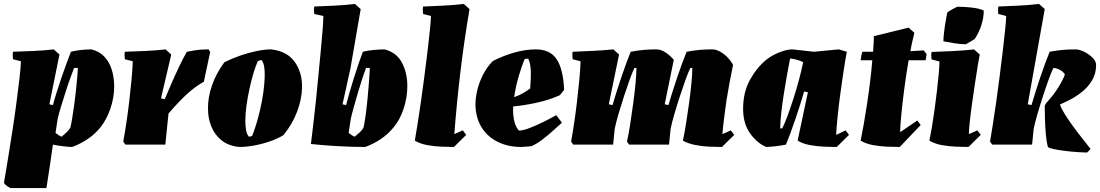

<svg xmlns="http://www.w3.org/2000/svg" viewBox="-24 -732 5569 972"><path d="M29 220Q19 215 10 208.5Q1 202 -4 194Q5 142 16 74Q27 6 38.5 -67.5Q50 -141 59 -210Q68 -279 74.5 -334.5Q81 -390 82 -422L42 -432Q39 -452 42 -470Q93 -472 145 -474Q197 -476 248 -482L277 -456L226 -204L244 -200Q251 -227 262.5 -263.5Q274 -300 287 -338.5Q300 -377 313 -411.5Q326 -446 335 -470Q358 -476 386 -479Q414 -482 439 -482Q480 -472 505.5 -444Q531 -416 542.5 -377Q554 -338 554 -294Q554 -239 535.5 -184Q517 -129 486 -89Q459 -55 422 -29.5Q385 -4 341 12Q327 12 296.5 8.5Q266 5 244 0Q237 50 228 110Q219 170 211 220ZM288 -40Q300 -50 312.5 -61.5Q325 -73 332 -85Q336 -101 341 -130.5Q346 -160 351 -196.5Q356 -233 360 -269Q364 -305 366.5 -335Q369 -365 370 -381V-388H351Q344 -370 332 -337Q320 -304 307.5 -264.5Q295 -225 284 -189.5Q273 -154 268 -131L257 -59Q274 -45 288 -40Z M611 0 600 -15Q608 -58 616 -111.5Q624 -165 630.5 -221.5Q637 -278 642 -330Q647 -382 648 -422L608 -432Q605 -452 608 -470Q659 -472 711 -474Q763 -476 814 -482L843 -456L791 -234L810 -230Q826 -268 845 -311.5Q864 -355 884 -397Q904 -439 922 -470Q948 -475 964 -477.5Q980 -480 995 -481Q1010 -482 1032 -482L1040 -469L1008 -318Q991 -309 972.5 -296Q954 -283 934 -266Q909 -244 882.5 -216.5Q856 -189 829 -157L813 0Z M1188 12Q1134 7 1099 -20.5Q1064 -48 1046.5 -90Q1029 -132 1029 -182Q1028 -239 1049.5 -300.5Q1071 -362 1112 -417Q1150 -436 1192 -450.5Q1234 -465 1275 -473.5Q1316 -482 1348 -482Q1430 -473 1468.5 -418Q1507 -363 1505 -288Q1504 -230 1480 -166.5Q1456 -103 1411 -48Q1382 -30 1343 -16.5Q1304 -3 1263.5 4.5Q1223 12 1188 12ZM1236 -40Q1246 -40 1253 -45Q1262 -67 1273 -102.5Q1284 -138 1293.5 -179.5Q1303 -221 1309 -263.5Q1315 -306 1316 -342Q1317 -371 1313.5 -393.5Q1310 -416 1300 -428Q1293 -428 1281 -422Q1271 -400 1260 -364Q1249 -328 1239.5 -285Q1230 -242 1224 -199.5Q1218 -157 1218 -121Q1218 -93 1222 -72Q1226 -51 1236 -40Z M1825 12Q1761 12 1688 8Q1615 4 1550 -3Q1554 -36 1560.5 -90Q1567 -144 1574 -210Q1581 -276 1587.5 -345Q1594 -414 1600 -476Q1606 -538 1609.5 -584Q1613 -630 1613 -651L1567 -661Q1564 -681 1567 -699Q1618 -701 1670 -703.5Q1722 -706 1773 -712L1802 -686Q1789 -611 1776 -535.5Q1763 -460 1750 -385Q1740 -340 1730 -294.5Q1720 -249 1710 -204L1728 -200Q1735 -227 1745.5 -263.5Q1756 -300 1768 -338.5Q1780 -377 1792 -411.5Q1804 -446 1813 -470Q1836 -476 1867 -479Q1898 -482 1923 -482Q1985 -466 2012 -412.5Q2039 -359 2038 -294Q2038 -239 2020 -183.5Q2002 -128 1970 -89Q1943 -55 1906 -29.5Q1869 -4 1825 12ZM1772 -40Q1784 -50 1796.5 -61.5Q1809 -73 1816 -85Q1821 -105 1826.5 -144.5Q1832 -184 1836.5 -230.5Q1841 -277 1844 -317.5Q1847 -358 1848 -379V-388H1829Q1822 -370 1811 -337Q1800 -304 1788.5 -264.5Q1777 -225 1767 -189.5Q1757 -154 1752 -131L1741 -59Q1758 -45 1772 -40Z M2274 12Q2246 12 2210 10.5Q2174 9 2138.5 2.5Q2103 -4 2076 -20Q2081 -49 2089 -98.5Q2097 -148 2106 -210.5Q2115 -273 2123.5 -338.5Q2132 -404 2139.5 -465.5Q2147 -527 2152 -576Q2157 -625 2158 -651L2118 -661Q2115 -681 2118 -699Q2169 -701 2221 -703.5Q2273 -706 2324 -712L2353 -686Q2326 -528 2307 -369.5Q2288 -211 2276 -53L2319 -72L2336 -49Z M2615 12Q2550 12 2498.5 -12.5Q2447 -37 2416.5 -83.5Q2386 -130 2383 -196Q2382 -231 2391.5 -272.5Q2401 -314 2421.5 -354Q2442 -394 2471 -423Q2526 -451 2581.5 -466.5Q2637 -482 2689 -482Q2760 -482 2793.5 -433Q2827 -384 2832 -277L2810 -250Q2754 -225 2690.5 -211.5Q2627 -198 2574 -193Q2573 -172 2574 -154Q2576 -128 2583 -106.5Q2590 -85 2603 -71Q2624 -71 2657.5 -84Q2691 -97 2727.5 -115Q2764 -133 2792 -149L2821 -111Q2804 -96 2776.5 -71Q2749 -46 2719 -23.5Q2689 -1 2666 8Q2653 9 2640 10.5Q2627 12 2615 12ZM2632 -432Q2616 -395 2601 -343Q2586 -291 2579 -240Q2599 -247 2619.5 -258Q2640 -269 2660 -284Q2664 -334 2663.5 -362.5Q2663 -391 2659.5 -407Q2656 -423 2650 -435Q2647 -435 2641 -434.5Q2635 -434 2632 -432Z M3631 12Q3603 12 3567 10.5Q3531 9 3495.5 2Q3460 -5 3433 -20Q3441 -55 3449 -105.5Q3457 -156 3464.5 -210.5Q3472 -265 3476.5 -312.5Q3481 -360 3481 -388H3471Q3462 -371 3448 -332.5Q3434 -294 3418.5 -246.5Q3403 -199 3390 -154.5Q3377 -110 3371 -80L3363 0H3161Q3158 -4 3155.5 -7.5Q3153 -11 3150 -15Q3158 -50 3166 -101Q3174 -152 3181.5 -207.5Q3189 -263 3193.5 -311.5Q3198 -360 3198 -388H3188Q3179 -371 3165 -332.5Q3151 -294 3135.5 -246.5Q3120 -199 3107 -154.5Q3094 -110 3088 -80L3080 0H2878L2867 -15Q2875 -58 2883 -111.5Q2891 -165 2897.5 -221.5Q2904 -278 2909 -330Q2914 -382 2915 -422L2875 -432Q2872 -452 2875 -470Q2926 -472 2978 -474.5Q3030 -477 3081 -482L3110 -456L3058 -204L3077 -200Q3085 -228 3096.5 -264.5Q3108 -301 3121 -339.5Q3134 -378 3146.5 -412Q3159 -446 3169 -470Q3207 -477 3236 -479.5Q3265 -482 3299 -482Q3322 -482 3346 -466Q3370 -450 3387 -429Q3376 -373 3364 -316.5Q3352 -260 3341 -204L3360 -200Q3368 -228 3379.5 -264.5Q3391 -301 3404 -339.5Q3417 -378 3429.5 -412Q3442 -446 3452 -470Q3490 -477 3519 -479.5Q3548 -482 3582 -482Q3602 -482 3623.5 -469.5Q3645 -457 3662 -438.5Q3679 -420 3687 -403Q3678 -360 3669.5 -314.5Q3661 -269 3654 -225Q3648 -182 3642.5 -139.5Q3637 -97 3633 -53L3676 -72L3693 -49Z M3855 12Q3809 -7 3773.5 -56.5Q3738 -106 3738 -181Q3738 -265 3772.5 -327.5Q3807 -390 3856 -430Q3870 -442 3893 -454Q3916 -466 3941.5 -474Q3967 -482 3988 -482Q4015 -479 4042.5 -476Q4070 -473 4097 -470L4222 -482L4263 -470Q4255 -427 4246.5 -371.5Q4238 -316 4230 -256.5Q4222 -197 4216.5 -143Q4211 -89 4209 -49L4257 -72L4274 -49L4212 12Q4184 12 4148 10.5Q4112 9 4076.5 2.5Q4041 -4 4014 -20L4066 -265L4047 -269Q4039 -241 4027.5 -204.5Q4016 -168 4003 -130Q3990 -92 3977.5 -58Q3965 -24 3955 0Q3906 10 3855 12ZM3936 -82Q3948 -105 3962.5 -144.5Q3977 -184 3992.5 -232Q4008 -280 4021 -328.5Q4034 -377 4042 -417Q4027 -425 4010 -429.5Q3993 -434 3976 -436Q3969 -402 3960.5 -354.5Q3952 -307 3944 -256Q3936 -205 3931 -160Q3926 -115 3926 -88V-82Z M4531 12Q4503 12 4467 10.5Q4431 9 4395.5 2.5Q4360 -4 4333 -20Q4340 -54 4348.5 -102Q4357 -150 4365.5 -206Q4374 -262 4381 -319Q4388 -376 4392 -427H4333Q4335 -440 4337 -452Q4339 -464 4342 -470Q4353 -470 4366.5 -470Q4380 -470 4396 -470Q4400 -518 4400 -549L4576 -592L4605 -566Q4600 -545 4594.5 -521.5Q4589 -498 4585 -473Q4605 -474 4622 -475Q4639 -476 4652 -477L4667 -458L4662 -427H4576Q4563 -353 4553.5 -279Q4544 -205 4538.5 -147.5Q4533 -90 4533 -63L4620 -122L4637 -99Z M4732 -421 4692 -431Q4689 -451 4692 -469Q4743 -471 4799.5 -473.5Q4856 -476 4907 -482L4936 -456Q4933 -442 4926.5 -403.5Q4920 -365 4912.5 -314Q4905 -263 4897.5 -211Q4890 -159 4885.5 -116.5Q4881 -74 4881 -53L4924 -72L4941 -49L4879 12Q4851 12 4815 10.5Q4779 9 4743.5 2.5Q4708 -4 4681 -20Q4687 -48 4694 -89.5Q4701 -131 4707.5 -179Q4714 -227 4719.5 -274Q4725 -321 4728.5 -360Q4732 -399 4732 -421ZM4752 -523Q4752 -541 4755.5 -570.5Q4759 -600 4764 -627.5Q4769 -655 4771 -667Q4772 -670 4784 -677.5Q4796 -685 4809 -691.5Q4822 -698 4824 -698Q4832 -698 4854.5 -697Q4877 -696 4904.5 -692.5Q4932 -689 4956 -679Q4957 -647 4945 -607.5Q4933 -568 4910 -534Q4899 -527 4888 -521Q4877 -515 4866 -508Q4836 -508 4808 -513Q4780 -518 4752 -523Z M5480 40Q5462 40 5431.5 38Q5401 36 5368.5 32Q5336 28 5311.5 23Q5287 18 5281 12Q5274 -13 5270.5 -52.5Q5267 -92 5266 -132Q5265 -172 5265 -197L5273 -211Q5311 -252 5335 -291.5Q5359 -331 5367 -355Q5360 -368 5343 -377.5Q5326 -387 5309 -388Q5300 -371 5286 -332.5Q5272 -294 5256.5 -246.5Q5241 -199 5228 -154.5Q5215 -110 5209 -80L5201 0H4999L4988 -15Q4993 -44 5001 -94Q5009 -144 5018 -206.5Q5027 -269 5035.5 -336Q5044 -403 5051.5 -465Q5059 -527 5064 -576Q5069 -625 5070 -651L5030 -661Q5027 -681 5030 -699Q5081 -701 5133 -703.5Q5185 -706 5236 -712L5265 -686Q5243 -565 5222 -445Q5201 -325 5179 -204L5198 -200Q5206 -228 5217.5 -264.5Q5229 -301 5242 -339.5Q5255 -378 5267.5 -412Q5280 -446 5290 -470Q5328 -477 5357 -479.5Q5386 -482 5420 -482Q5440 -482 5464.5 -470Q5489 -458 5507 -440Q5525 -422 5525 -403Q5525 -358 5504 -324Q5483 -290 5452.5 -266Q5422 -242 5391.5 -226.5Q5361 -211 5342 -203Q5349 -182 5367.5 -152.5Q5386 -123 5409.5 -91Q5433 -59 5456.5 -29.5Q5480 0 5497 22Z"/></svg>

Font: Labrada Black
Style: Italic
Weight: 900
Italic angle: -7°
Designer: Mercedes Jáuregui
Foundry: Omnibus-Type Team
Version: Version 1.000; ttfautohint (v1.8.4.7-5d5b)